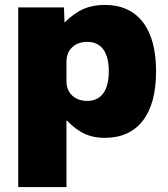

<svg xmlns="http://www.w3.org/2000/svg" viewBox="-20 -550 681 780"><path d="M405 -530Q506 -530 560 -460.5Q614 -391 614 -260Q614 -129 560 -59.5Q506 10 405 10Q359 10 323.5 -6.5Q288 -23 252 -60H250V210H54V-520H240L242 -460H244Q281 -497 319 -513.5Q357 -530 405 -530ZM334 -380Q309 -380 290 -370Q271 -360 260.5 -342Q250 -324 250 -300V-220Q250 -196 260.5 -178Q271 -160 290 -150Q309 -140 334 -140Q377 -140 399.5 -171Q422 -202 422 -260Q422 -319 399.5 -349.5Q377 -380 334 -380Z"/></svg>

Font: M PLUS 2 Black
Style: Regular
Weight: 900
Designer: Coji Morishita
Foundry: UNDERFOREST DESIGN
Version: Version 1.001